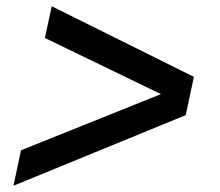

<svg xmlns="http://www.w3.org/2000/svg" viewBox="-20 -608 700 612"><path d="M598 -363 572 -241 23 -16 47 -129 493 -308 123 -487 145 -588Z"/></svg>

Font: Application Medium
Style: Italic
Weight: 500
Italic angle: -12°
Designer: Wei Huang
Foundry: Wei Huang
Version: Version 0.012